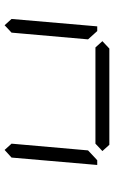

<svg xmlns="http://www.w3.org/2000/svg" viewBox="154 -726 507 856"><g transform="rotate(90 408.0 -297.5)"><path d="M92 -64 64 -95 97 -477H118L127 -467L155 -436L125 -95ZM163 -500 196 -531H625L653 -500L620 -469H191ZM683 -467 694 -477H715L682 -95L648 -64L620 -95L650 -436Z"/></g></svg>

Font: DSEG7 Classic Mini
Style: Light Italic
Weight: 300
Italic angle: -5°
Designer: Keshikan(Twitter:@keshinomi_88pro)
Version: Version 0.46